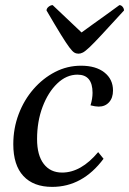

<svg xmlns="http://www.w3.org/2000/svg" viewBox="-20 -719 505 751"><path d="M184 12Q111 12 71.5 -30.5Q32 -73 32 -155Q32 -217 53 -272.5Q74 -328 111 -370.5Q148 -413 195.5 -437.5Q243 -462 297 -462Q355 -462 388.5 -435.5Q422 -409 422 -365Q422 -336 406.5 -319Q391 -302 366 -302Q353 -302 334 -307Q342 -333 342 -356Q342 -427 283 -427Q240 -427 204 -392.5Q168 -358 146.5 -301Q125 -244 125 -175Q125 -112 151 -78Q177 -44 223 -44Q297 -44 364 -124L385 -98Q303 12 184 12ZM287 -509Q278 -509 270.5 -513.5Q263 -518 251 -534Q239 -550 218 -584Q197 -618 162 -678Q162 -686 170 -692.5Q178 -699 186 -699Q231 -656 261 -628Q291 -600 299 -592Q312 -602 339 -621Q366 -640 395.5 -661.5Q425 -683 447 -699Q454 -699 459.5 -692.5Q465 -686 465 -678Q410 -618 378.5 -584Q347 -550 330 -534Q313 -518 304 -513.5Q295 -509 287 -509Z"/></svg>

Font: Petrona Medium
Style: Italic
Weight: 500
Italic angle: -9°
Designer: Ringo R. Seeber
Foundry: Ringo R. Seeber
Version: Version 2.001; ttfautohint (v1.8.3)